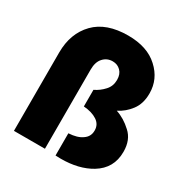

<svg xmlns="http://www.w3.org/2000/svg" viewBox="-171 -875 976 1016"><g transform="rotate(30 317.5 -367.5)"><path d="M306.6 2.9Q323.2 3.9 338.9 3.9Q449.2 3.9 523.4 -41Q608.4 -92.8 608.4 -192.4Q608.4 -192.4 608.4 -194.3Q608.4 -266.6 563.5 -306.6Q519.5 -347.7 468.8 -364.3Q511.7 -385.7 542 -425.8Q573.2 -466.8 573.2 -528.3Q573.2 -528.3 573.2 -530.3Q573.2 -617.2 506.8 -677.7Q440.4 -739.3 323.2 -739.3Q190.4 -739.3 121.1 -668Q50.8 -595.7 50.8 -478.5Q50.8 -430.7 50.8 -334Q50.8 -251 50.8 0Q98.6 0 240.2 0Q240.2 -121.1 240.2 -483.4Q240.2 -530.3 262.7 -554.7Q285.2 -580.1 320.3 -580.1Q349.6 -580.1 369.1 -560.5Q388.7 -541 388.7 -506.8Q388.7 -505.9 388.7 -504.9Q388.7 -467.8 364.3 -441.4Q339.8 -414.1 306.6 -398.4Q306.6 -364.3 306.6 -296.9Q357.4 -293 388.7 -272.5Q419.9 -252 419.9 -215.8Q419.9 -215.8 419.9 -213.9Q419.9 -177.7 389.6 -157.2Q360.4 -135.7 306.6 -132.8Q306.6 -87.9 306.6 2.9Z"/></g></svg>

Font: Big-Shock
Style: Black
Weight: 400